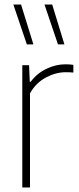

<svg xmlns="http://www.w3.org/2000/svg" viewBox="-20 -828 350 848"><path d="M78.5 0V-540H108.5L111.5 -467H115.5Q144 -504.5 185.2 -524.2Q226.5 -544 269.5 -544Q288.5 -544 304 -541.5V-507.5Q295 -508.5 287.2 -508.8Q279.5 -509 269 -509Q227 -509 183 -485.8Q139 -462.5 112.5 -416V0ZM236 -632 176.5 -808H210.5L264.5 -632ZM98.5 -632 39 -808H73L127.5 -632Z"/></svg>

Font: Encode Sans SemiCondensed SemiCondensed Thin
Style: Regular
Weight: 100
Width: 4
Designer: Multiple Designers
Foundry: Impallari Type
Version: Version 3.000; ttfautohint (v1.8.3) -l 8 -r 50 -G 200 -x 14 